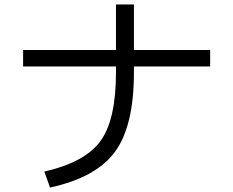

<svg xmlns="http://www.w3.org/2000/svg" viewBox="-20 -803 1040 856"><path d="M83 -580.1H497.1V-783.2H577.1V-580.1H917V-506.8H577.1V-480.5Q577.1 -242.2 493.2 -127Q409.2 -11.7 203.1 33.2L177.7 -38.1Q358.4 -79.1 427.7 -173.8Q497.1 -268.6 497.1 -480.5V-506.8H83Z"/></svg>

Font: Mgen+ 1c regular
Style: Regular
Weight: 400
Designer: [Source Han Sans]
Ryoko NISHIZUKA  (kana & ideographs); Paul D. Hunt (Latin, Greek & Cyrillic); Wenlong ZHANG  (bopomofo
Version: Version 1.059.20150602